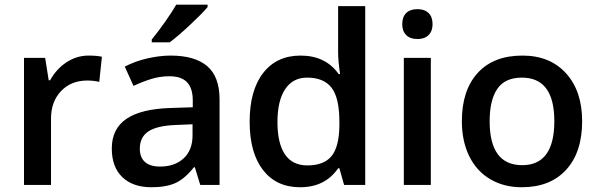

<svg xmlns="http://www.w3.org/2000/svg" viewBox="-20 -786 2544 816"><path d="M356 -549.8Q390.6 -549.8 413.1 -544.9L401.9 -438Q377.4 -443.8 351.1 -443.8Q282.2 -443.8 239.5 -398.9Q196.8 -354 196.8 -282.2V0H82V-540H171.9L187 -444.8H192.9Q219.7 -493.2 262.9 -521.5Q306.2 -549.8 356 -549.8Z M831.1 0 808.1 -75.2H804.2Q765.1 -25.9 725.6 -8.1Q686 9.8 624 9.8Q544.4 9.8 499.8 -33.2Q455.1 -76.2 455.1 -154.8Q455.1 -238.3 517.1 -280.8Q579.1 -323.2 706.1 -327.1L799.3 -330.1V-358.9Q799.3 -410.6 775.1 -436.3Q751 -461.9 700.2 -461.9Q658.7 -461.9 620.6 -449.7Q582.5 -437.5 547.4 -420.9L510.3 -502.9Q554.2 -525.9 606.4 -537.8Q658.7 -549.8 705.1 -549.8Q808.1 -549.8 860.6 -504.9Q913.1 -460 913.1 -363.8V0ZM660.2 -78.1Q722.7 -78.1 760.5 -113Q798.3 -147.9 798.3 -210.9V-257.8L729 -254.9Q647.9 -252 611.1 -227.8Q574.2 -203.6 574.2 -153.8Q574.2 -117.7 595.7 -97.9Q617.2 -78.1 660.2 -78.1ZM625 -606V-618.2Q652.8 -652.3 682.4 -694.3Q711.9 -736.3 729 -766.1H862.3V-755.9Q836.9 -726.1 786.4 -679Q735.8 -631.8 701.2 -606Z M1255.4 9.8Q1154.3 9.8 1097.7 -63.5Q1041 -136.7 1041 -269Q1041 -401.9 1098.4 -475.8Q1155.8 -549.8 1257.3 -549.8Q1363.8 -549.8 1419.4 -471.2H1425.3Q1417 -529.3 1417 -563V-759.8H1532.2V0H1442.4L1422.4 -70.8H1417Q1361.8 9.8 1255.4 9.8ZM1286.1 -83Q1356.9 -83 1389.2 -122.8Q1421.4 -162.6 1422.4 -252V-268.1Q1422.4 -370.1 1389.2 -413.1Q1356 -456.1 1285.2 -456.1Q1224.6 -456.1 1191.9 -407Q1159.2 -357.9 1159.2 -267.1Q1159.2 -177.2 1190.9 -130.1Q1222.7 -83 1286.1 -83Z M1811 0H1696.3V-540H1811ZM1689.5 -683.1Q1689.5 -713.9 1706.3 -730.5Q1723.1 -747.1 1754.4 -747.1Q1784.7 -747.1 1801.5 -730.5Q1818.4 -713.9 1818.4 -683.1Q1818.4 -653.8 1801.5 -637Q1784.7 -620.1 1754.4 -620.1Q1723.1 -620.1 1706.3 -637Q1689.5 -653.8 1689.5 -683.1Z M2454.1 -271Q2454.1 -138.7 2386.2 -64.5Q2318.4 9.8 2197.3 9.8Q2121.6 9.8 2063.5 -24.4Q2005.4 -58.6 1974.1 -122.6Q1942.9 -186.5 1942.9 -271Q1942.9 -402.3 2010.3 -476.1Q2077.6 -549.8 2200.2 -549.8Q2317.4 -549.8 2385.7 -474.4Q2454.1 -398.9 2454.1 -271ZM2061 -271Q2061 -84 2199.2 -84Q2335.9 -84 2335.9 -271Q2335.9 -456.1 2198.2 -456.1Q2126 -456.1 2093.5 -408.2Q2061 -360.4 2061 -271Z"/></svg>

Font: f1_52653          
Style: Regular
Weight: 600
Foundry: Ascender Corporation
Version: Version 1.10